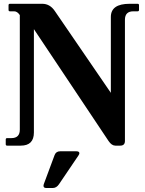

<svg xmlns="http://www.w3.org/2000/svg" viewBox="-20 -757 752 998"><path d="M376.5 29.3Q392.6 29.3 392.6 39.6Q392.6 43.9 387.7 51.3L286.6 200.7Q273.4 220.2 254.4 220.2H220.7Q206.1 220.2 206.1 209Q206.1 204.1 208.5 197.8L263.7 49.3Q271 29.3 293 29.3ZM87.9 0H17.1Q9.8 0 9.8 -7.3V-31.7Q9.8 -39.1 17.1 -39.1H39.1Q83 -39.1 83 -83V-678.7Q69.8 -698.2 53.7 -698.2H31.7Q24.4 -698.2 24.4 -705.6V-730Q24.4 -737.3 31.7 -737.3H199.7Q239.3 -737.3 264.6 -700.2L556.2 -274.4V-668.9Q556.2 -737.3 653.8 -737.3H695.3Q702.6 -737.3 702.6 -730V-705.6Q702.6 -698.2 695.3 -698.2H673.3Q629.4 -698.2 629.4 -654.3V-24.4Q629.4 0 605 0H579.6Q560.5 0 544.4 -23.9L156.2 -605.5V-68.4Q156.2 0 87.9 0Z"/></svg>

Font: Simply Serif
Style: Bold
Weight: 700
Designer: Wojciech Kalinowski "wmk69" (wmk69@o2.pl)
Foundry: Wojciech Kalinowski "wmk69" (wmk69@o2.pl)
Version: Version 1.0.0; 2022-02-18